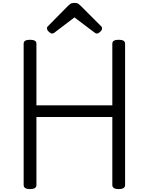

<svg xmlns="http://www.w3.org/2000/svg" viewBox="-20 -1289 1025 1323"><path d="M187 14Q143 14 143 -14V-988Q143 -1002 154 -1008.5Q165 -1015 187 -1015Q231 -1015 231 -988V-563H754V-988Q754 -1002 765 -1008.5Q776 -1015 798 -1015Q842 -1015 842 -988V-14Q842 0 831 7Q820 14 798 14Q754 14 754 -14V-483H231V-14Q231 0 220 7Q209 14 187 14ZM339 -1058Q329 -1058 316.5 -1070Q304 -1082 304 -1092Q304 -1095 304 -1099Q304 -1103 310 -1108L449 -1249Q456 -1256 465 -1262.5Q474 -1269 493 -1269Q512 -1269 520.5 -1262.5Q529 -1256 536 -1249L677 -1108Q682 -1103 682.5 -1099Q683 -1095 683 -1092Q683 -1082 670.5 -1070Q658 -1058 648 -1058Q641 -1058 636 -1061.5Q631 -1065 623 -1071L493 -1169L364 -1071Q357 -1065 351 -1061.5Q345 -1058 339 -1058Z"/></svg>

Font: Playwrite ES Deco
Style: Regular
Weight: 400
Designer: Veronika Burian, José Scaglione
Foundry: TypeTogether
Version: Version 1.002